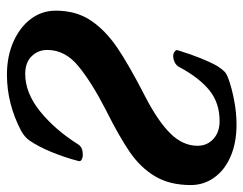

<svg xmlns="http://www.w3.org/2000/svg" viewBox="-96 -608 718 567"><g transform="rotate(90 263.5 -325.0)"><path d="M12 -130Q12 -190 40.5 -233Q69 -276 121 -311.5Q173 -347 267 -395Q340 -433 375.5 -469.5Q411 -506 411 -549Q411 -577 391 -595.5Q371 -614 338 -614Q285 -614 248 -584.5Q211 -555 179 -496Q175 -487 165.5 -482Q156 -477 146 -477Q138 -477 132.5 -481.5Q127 -486 129 -491Q153 -568 176 -608Q186 -623 192.5 -629Q199 -635 213 -640Q240 -650 277 -657Q314 -664 348 -664Q402 -664 442.5 -646.5Q483 -629 505 -598Q527 -567 527 -529Q527 -467 501.5 -424Q476 -381 430.5 -349.5Q385 -318 305 -278Q225 -237 176.5 -197.5Q128 -158 128 -105Q128 -78 146.5 -59Q165 -40 199 -40Q255 -40 309.5 -84Q364 -128 408 -198Q417 -210 437 -210Q446 -210 452 -206.5Q458 -203 456 -197Q445 -155 429 -116.5Q413 -78 395 -52Q385 -38 367 -28Q287 14 201 14Q147 14 104 -5Q61 -24 36.5 -56.5Q12 -89 12 -130Z"/></g></svg>

Font: EB Garamond
Style: Bold Italic
Weight: 700
Italic angle: -17.2°
Designer: Georg Duffner and Octavio Pardo
Foundry: Georg Duffner
Version: Version 1.000